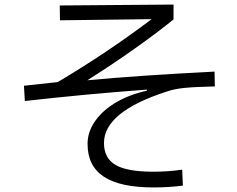

<svg xmlns="http://www.w3.org/2000/svg" viewBox="-20 -783 1040 842"><path d="M779 -39 782 31Q721 39 653 39Q507 39 435.5 -8Q364 -55 364 -152Q364 -206 398.5 -254Q433 -302 492.5 -336Q552 -370 624 -385V-390Q353 -370 89 -340L85 -407L233 -423Q449 -551 645 -699L243 -694L242 -759L741 -763V-698Q674 -643 572.5 -571Q471 -499 363 -431Q587 -452 921 -469L922 -404Q834 -402 789.5 -397.5Q745 -393 716 -383Q436 -294 436 -156Q436 -89 487 -59.5Q538 -30 652 -30Q718 -30 779 -39Z"/></svg>

Font: IBM Plex Sans JP
Style: Regular
Weight: 400
Designer: Mike Abbink; Paul van der Laan; Pieter van Rosmalen; Wujin Sim; Yejin Wi; Jinhee Kim; Boomi Park; Yona Kim; Kichan Ma
Foundry: Sandoll Inc.
Version: Version 1.001